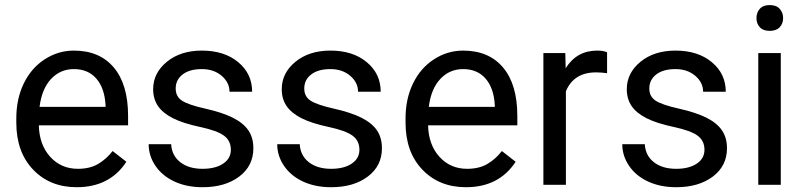

<svg xmlns="http://www.w3.org/2000/svg" viewBox="-20 -741 3228 770"><path d="M287.6 9.8Q180.2 9.8 112.8 -60.8Q45.4 -131.3 45.4 -249.5V-266.1Q45.4 -344.7 75.4 -406.5Q105.5 -468.3 159.4 -503.2Q213.4 -538.1 276.4 -538.1Q379.4 -538.1 436.5 -470.2Q493.7 -402.3 493.7 -275.9V-238.3H135.7Q137.7 -160.2 181.4 -112.1Q225.1 -64 292.5 -64Q340.3 -64 373.5 -83.5Q406.7 -103 431.6 -135.3L486.8 -92.3Q420.4 9.8 287.6 9.8ZM276.4 -463.9Q221.7 -463.9 184.6 -424.1Q147.5 -384.3 138.7 -312.5H403.3V-319.3Q399.4 -388.2 366.2 -426Q333 -463.9 276.4 -463.9Z M905.8 -140.1Q905.8 -176.8 878.2 -197Q850.6 -217.3 782 -231.9Q713.4 -246.6 673.1 -267.1Q632.8 -287.6 613.5 -315.9Q594.2 -344.2 594.2 -383.3Q594.2 -448.2 649.2 -493.2Q704.1 -538.1 789.6 -538.1Q879.4 -538.1 935.3 -491.7Q991.2 -445.3 991.2 -373H900.4Q900.4 -410.2 868.9 -437Q837.4 -463.9 789.6 -463.9Q740.2 -463.9 712.4 -442.4Q684.6 -420.9 684.6 -386.2Q684.6 -353.5 710.4 -336.9Q736.3 -320.3 804 -305.2Q871.6 -290 913.6 -269Q955.6 -248 975.8 -218.5Q996.1 -189 996.1 -146.5Q996.1 -75.7 939.5 -33Q882.8 9.8 792.5 9.8Q729 9.8 680.2 -12.7Q631.3 -35.2 603.8 -75.4Q576.2 -115.7 576.2 -162.6H666.5Q668.9 -117.2 702.9 -90.6Q736.8 -64 792.5 -64Q843.8 -64 874.8 -84.7Q905.8 -105.5 905.8 -140.1Z M1421.4 -140.1Q1421.4 -176.8 1393.8 -197Q1366.2 -217.3 1297.6 -231.9Q1229 -246.6 1188.7 -267.1Q1148.4 -287.6 1129.2 -315.9Q1109.9 -344.2 1109.9 -383.3Q1109.9 -448.2 1164.8 -493.2Q1219.7 -538.1 1305.2 -538.1Q1395 -538.1 1450.9 -491.7Q1506.8 -445.3 1506.8 -373H1416Q1416 -410.2 1384.5 -437Q1353 -463.9 1305.2 -463.9Q1255.9 -463.9 1228 -442.4Q1200.2 -420.9 1200.2 -386.2Q1200.2 -353.5 1226.1 -336.9Q1252 -320.3 1319.6 -305.2Q1387.2 -290 1429.2 -269Q1471.2 -248 1491.5 -218.5Q1511.7 -189 1511.7 -146.5Q1511.7 -75.7 1455.1 -33Q1398.4 9.8 1308.1 9.8Q1244.6 9.8 1195.8 -12.7Q1147 -35.2 1119.4 -75.4Q1091.8 -115.7 1091.8 -162.6H1182.1Q1184.6 -117.2 1218.5 -90.6Q1252.4 -64 1308.1 -64Q1359.4 -64 1390.4 -84.7Q1421.4 -105.5 1421.4 -140.1Z M1848.6 9.8Q1741.2 9.8 1673.8 -60.8Q1606.4 -131.3 1606.4 -249.5V-266.1Q1606.4 -344.7 1636.5 -406.5Q1666.5 -468.3 1720.5 -503.2Q1774.4 -538.1 1837.4 -538.1Q1940.4 -538.1 1997.6 -470.2Q2054.7 -402.3 2054.7 -275.9V-238.3H1696.8Q1698.7 -160.2 1742.4 -112.1Q1786.1 -64 1853.5 -64Q1901.4 -64 1934.6 -83.5Q1967.8 -103 1992.7 -135.3L2047.9 -92.3Q1981.4 9.8 1848.6 9.8ZM1837.4 -463.9Q1782.7 -463.9 1745.6 -424.1Q1708.5 -384.3 1699.7 -312.5H1964.4V-319.3Q1960.4 -388.2 1927.2 -426Q1894 -463.9 1837.4 -463.9Z M2414.6 -447.3Q2394 -450.7 2370.1 -450.7Q2281.2 -450.7 2249.5 -375V0H2159.2V-528.3H2247.1L2248.5 -467.3Q2293 -538.1 2374.5 -538.1Q2400.9 -538.1 2414.6 -531.2Z M2805.2 -140.1Q2805.2 -176.8 2777.6 -197Q2750 -217.3 2681.4 -231.9Q2612.8 -246.6 2572.5 -267.1Q2532.2 -287.6 2512.9 -315.9Q2493.7 -344.2 2493.7 -383.3Q2493.7 -448.2 2548.6 -493.2Q2603.5 -538.1 2689 -538.1Q2778.8 -538.1 2834.7 -491.7Q2890.6 -445.3 2890.6 -373H2799.8Q2799.8 -410.2 2768.3 -437Q2736.8 -463.9 2689 -463.9Q2639.6 -463.9 2611.8 -442.4Q2584 -420.9 2584 -386.2Q2584 -353.5 2609.9 -336.9Q2635.7 -320.3 2703.4 -305.2Q2771 -290 2813 -269Q2855 -248 2875.2 -218.5Q2895.5 -189 2895.5 -146.5Q2895.5 -75.7 2838.9 -33Q2782.2 9.8 2691.9 9.8Q2628.4 9.8 2579.6 -12.7Q2530.8 -35.2 2503.2 -75.4Q2475.6 -115.7 2475.6 -162.6H2565.9Q2568.4 -117.2 2602.3 -90.6Q2636.2 -64 2691.9 -64Q2743.2 -64 2774.2 -84.7Q2805.2 -105.5 2805.2 -140.1Z M3111.3 0H3021V-528.3H3111.3ZM3013.7 -668.5Q3013.7 -690.4 3027.1 -705.6Q3040.5 -720.7 3066.9 -720.7Q3093.3 -720.7 3106.9 -705.6Q3120.6 -690.4 3120.6 -668.5Q3120.6 -646.5 3106.9 -631.8Q3093.3 -617.2 3066.9 -617.2Q3040.5 -617.2 3027.1 -631.8Q3013.7 -646.5 3013.7 -668.5Z"/></svg>

Font: Mardoto
Style: Regular
Weight: 400
Designer: Christian Robertson, Vahan Hovhannisyan
Foundry: Google
Version: Version 1.000